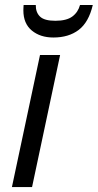

<svg xmlns="http://www.w3.org/2000/svg" viewBox="-20 -758 396 778"><path d="M28.3 0 142.1 -535.2H223.6L109.9 0ZM196.3 -606Q143.1 -606 108.9 -634.3Q74.7 -662.6 74.7 -715.8Q74.7 -721.2 75 -726.6Q75.2 -731.9 75.7 -737.8H125Q124.5 -708 142.1 -690.9Q159.7 -673.8 204.1 -673.8Q250 -673.8 273.2 -691.2Q296.4 -708.5 304.2 -737.8H356Q339.4 -667.5 298.8 -636.7Q258.3 -606 196.3 -606Z"/></svg>

Font: Open Sans
Style: Italic
Weight: 400
Italic angle: -12°
Designer: Monotype Design Team
Foundry: Monotype Imaging Inc.
Version: Version 3.000; ttfautohint (v1.8.4)